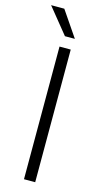

<svg xmlns="http://www.w3.org/2000/svg" viewBox="-137 -951 542 994"><g transform="rotate(15 133.5 -453.5)"><path d="M163.6 -710.9V0H103.5V-710.9ZM76.7 -906.7 169.9 -770H116.7L5.9 -906.7Z"/></g></svg>

Font: Vazirmatn RD UI ExtraLight
Style: Regular
Weight: 200
Designer: Saber Rastikerdar
Foundry: Saber Rastikerdar
Version: Version 33.003